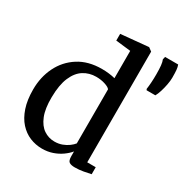

<svg xmlns="http://www.w3.org/2000/svg" viewBox="-188 -967 1081 1126"><g transform="rotate(30 353.0 -404.0)"><path d="M251.5 11Q208 11 168.8 -5.2Q129.5 -21.5 99 -55.2Q68.5 -89 51 -141Q33.5 -193 33.5 -264Q33.5 -348 67.5 -417.5Q101.5 -487 166.5 -528.5Q231.5 -570 323.5 -570Q348.5 -570 371.5 -567.2Q394.5 -564.5 413.5 -559.5V-744.5L312.5 -756V-801.5L496.5 -819H499L522 -802V-52.5H579.5V-5Q559 -0.5 530.8 4.8Q502.5 10 473 10Q448.5 10 435.8 2Q423 -6 423 -37.5V-69Q406 -48 380.2 -29.8Q354.5 -11.5 321.8 -0.2Q289 11 251.5 11ZM293.5 -61.5Q321.5 -61.5 345 -70.2Q368.5 -79 386.2 -92.2Q404 -105.5 413.5 -118V-484Q406 -495.5 378 -504.5Q350 -513.5 317.5 -513.5Q271 -513.5 233.5 -490Q196 -466.5 173.8 -415Q151.5 -363.5 150.5 -279Q149.5 -201.5 169 -153.5Q188.5 -105.5 221.2 -83.5Q254 -61.5 293.5 -61.5ZM671.5 -592.5H612L608.5 -600Q611.5 -620 613.2 -645.5Q615 -671 615 -702Q615 -738 612.5 -761.2Q610 -784.5 604 -797.5L608.5 -816H697Q702.5 -802 704.2 -783.5Q706 -765 706 -731Q706 -711.5 701 -684.5Q696 -657.5 688 -632.2Q680 -607 671.5 -592.5Z"/></g></svg>

Font: Merriweather Medium
Style: Regular
Weight: 500
Version: Version 2.100